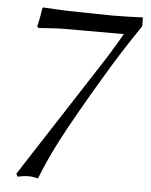

<svg xmlns="http://www.w3.org/2000/svg" viewBox="-50 -719 600 761"><g transform="rotate(5 250.0 -338.5)"><path d="M48.3 0 42.5 -10.7Q47.9 -19.5 64.2 -44.7Q80.6 -69.8 103.5 -105.5Q126.5 -141.1 154.3 -183.8Q182.1 -226.6 210.7 -270.8Q239.3 -314.9 266.8 -357.4Q294.4 -399.9 316.7 -434.3Q338.9 -468.8 354.2 -492.4Q369.6 -516.1 373.5 -522.9Q382.8 -538.1 394 -557.1Q405.3 -576.2 418.9 -599.6H184.6Q165 -599.6 139.4 -598.1Q113.8 -596.7 80.1 -594.2L74.2 -599.1Q78.6 -618.2 82 -636.5Q85.4 -654.8 87.9 -672.9L91.3 -676.8Q95.2 -676.8 109.1 -676Q123 -675.3 139.6 -674.3Q156.2 -673.3 171.4 -672.6Q186.5 -671.9 192.9 -671.9Q199.7 -671.9 214.4 -671.6Q229 -671.4 247.3 -670.9Q265.6 -670.4 285.2 -670.2Q304.7 -669.9 321.8 -669.7Q338.9 -669.4 351.3 -669.2Q363.8 -668.9 367.2 -668.9Q416 -668.9 488.3 -671.9L488.8 -637.2Q459.5 -594.2 425 -541Q390.6 -487.8 351.1 -420.9Q303.2 -340.8 265.9 -275.1Q228.5 -209.5 200.7 -156.2Q180.2 -116.7 162.6 -78.1Q145 -39.6 129.4 0Q109.4 -5.4 92.3 -5.4Q72.3 -5.4 48.3 0Z"/></g></svg>

Font: XB Kayhan
Style: Italic
Weight: 400
Italic angle: -12°
Designer: Behnam
Foundry: Irmug
Version: Version 7.300 2009